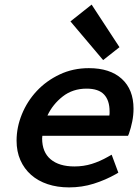

<svg xmlns="http://www.w3.org/2000/svg" viewBox="-20 -802 600 834"><path d="M186 -300H455Q456 -305 456 -309Q456 -313 456 -318Q456 -366 432 -391.5Q408 -417 356 -417Q296 -417 252.5 -383Q209 -349 186 -300ZM164 -212Q163 -208 163 -201Q163 -141 200 -110Q237 -79 303 -79Q343 -79 378.5 -90Q414 -101 449 -121L465 -130L494 -52L484 -46Q438 -20 387 -4Q336 12 280 12Q229 12 187 -2Q145 -16 115 -42.5Q85 -69 68.5 -106.5Q52 -144 52 -191Q52 -249 75 -305.5Q98 -362 139.5 -406.5Q181 -451 239 -478.5Q297 -506 366 -506Q458 -506 509 -459.5Q560 -413 560 -330Q560 -302 554.5 -274.5Q549 -247 540 -221L536 -212ZM286 -709 378 -782 499 -597 428 -541Z"/></svg>

Font: Codetta
Style: Bold Italic
Weight: 700
Italic angle: -11°
Designer: Ulrich Proeller
Foundry: PROSA GmbH
Version: Version 2.00;September 29, 2018;FontCreator 11.5.0.2427 64-b